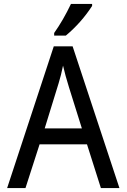

<svg xmlns="http://www.w3.org/2000/svg" viewBox="-20 -951 640 971"><path d="M490.2 0 419.9 -221.2H180.2L108.9 0H16.1L252 -716.8H347.2L584 0ZM394 -301.8 329.1 -508.8Q310.1 -569.3 298.8 -619.1Q289.1 -570.8 276.4 -529.8L206.1 -301.8ZM253.9 -784.2Q299.8 -849.1 338.9 -931.2H445.8V-920.9Q391.1 -836.4 313 -771H253.9Z"/></svg>

Font: WenQuanYi Micro Hei Mono
Style: Regular
Weight: 400
Foundry: Ascender Corporation
Version: Version 0.2.0-beta